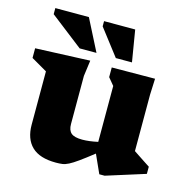

<svg xmlns="http://www.w3.org/2000/svg" viewBox="-108 -839 953 959"><g transform="rotate(15 368.0 -359.5)"><path d="M287 -193Q287 -160.5 303.8 -146.2Q320.5 -132 361 -132Q396 -132 441.5 -142V-431L410.5 -468.5V-518.5L634 -520L630.5 -437V-145Q636.5 -141 653.2 -129.8Q670 -118.5 688.5 -106.5Q707 -94.5 717.5 -87.5V-50.5L516 13H488.5L445.5 -82.5Q401.5 -48 374.2 -28.5Q347 -9 329.2 0Q311.5 9 297 11Q282.5 13 263.5 13Q179.5 13 138.8 -26.2Q98 -65.5 98 -139V-414.5L16 -462V-512L298 -523.5L287 -441.5ZM318 -569H231L61.5 -700.5V-732H235ZM501.5 -569H418L313.5 -705V-732H474.5Z"/></g></svg>

Font: Newsreader Caption
Style: Bold
Weight: 700
Designer: Hugues Gentile
Foundry: Production Type
Version: Version 1.001